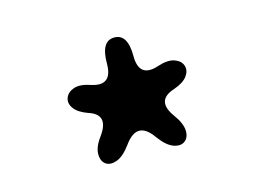

<svg xmlns="http://www.w3.org/2000/svg" viewBox="-55 -800 660 488"><g transform="rotate(-15 275.0 -556.5)"><path d="M388 -544Q335 -527 371 -478Q389 -453 389.5 -434.5Q390 -416 378.5 -407.5Q367 -399 349 -405.5Q331 -412 312 -438Q275 -491 237 -438Q218 -412 200 -405.5Q182 -399 170.5 -407Q159 -415 159 -434Q159 -453 177 -477Q212 -526 161 -542Q136 -551 126 -565Q116 -579 121 -592.5Q126 -606 142.5 -612Q159 -618 186 -609Q240 -591 240 -651Q240 -710 275 -710Q310 -710 310 -652Q310 -593 364 -611Q391 -620 408 -614Q425 -608 429.5 -594.5Q434 -581 424 -567Q414 -553 388 -544Z"/></g></svg>

Font: Syne Mono
Style: Regular
Weight: 400
Monospace: yes
Designer: Lucas Descroix
Foundry: Bonjour Monde
Version: Version 2.000; ttfautohint (v1.8.3)